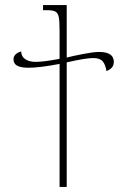

<svg xmlns="http://www.w3.org/2000/svg" viewBox="-20 -734 500 754"><path d="M214 -483Q136 -468 92 -468Q62 -468 47.5 -476Q33 -484 33 -501Q33 -523 63 -532Q64 -511 80 -501Q96 -491 120 -491Q152 -491 214 -503V-610Q214 -650 211 -666Q208 -682 198.5 -688Q189 -694 165 -694H149V-714H242V-508Q265 -514 306.5 -522Q348 -530 369 -530Q427 -530 427 -491Q427 -478 419.5 -469Q412 -460 398 -455Q394 -481 383 -493.5Q372 -506 346 -506Q316 -506 242 -489V0H214Z"/></svg>

Font: Noto Serif Georgian Thin Cond
Style: Regular
Weight: 250
Width: 3
Designer: Monotype Design team
Foundry: Monotype Imaging Inc.
Version: Version 1.000